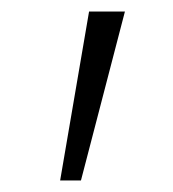

<svg xmlns="http://www.w3.org/2000/svg" viewBox="-20 -720 300 332"><path d="M134 -700 84 -408H120L196 -700Z"/></svg>

Font: Jost Light
Style: Regular
Weight: 300
Version: Version 3.710